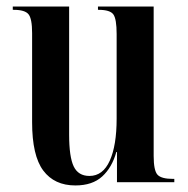

<svg xmlns="http://www.w3.org/2000/svg" viewBox="-20 -556 574 586"><path d="M210 10Q146 10 112 -35.5Q78 -81 78 -183V-455Q78 -499 67 -512.5Q56 -526 22 -526H19V-536H191V-145Q191 -77 205 -48Q219 -19 253 -19Q294 -19 315 -65.5Q336 -112 336 -194V-452Q336 -498 326 -512Q316 -526 281 -526H279V-536H449V-80Q449 -36 460.5 -23Q472 -10 508 -10H512V0H337V-92H335Q322 -45 292 -17.5Q262 10 210 10Z"/></svg>

Font: Noto Serif Display ExtraCondensed SemiBold
Style: Regular
Weight: 600
Width: 2
Designer: Monotype Design Team
Foundry: Monotype Imaging Inc.
Version: Version 2.009